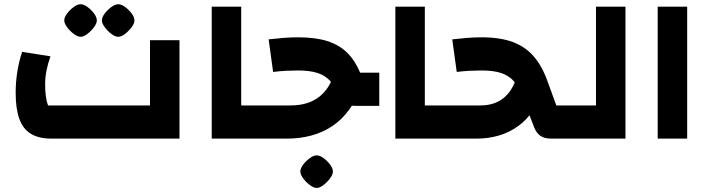

<svg xmlns="http://www.w3.org/2000/svg" viewBox="-20 -662 3379 917"><path d="M224.4 0Q165.8 0 128 -22.7Q90.2 -45.3 72.5 -93.9Q54.8 -142.4 54.8 -218.9Q54.8 -269.2 62.7 -319.1Q70.6 -369 85.8 -414.4L221.1 -393Q208.4 -357.6 202 -324.9Q195.6 -292.2 195.6 -260Q195.6 -228.1 198.7 -203.8Q201.8 -179.6 209.3 -158.4H696.4V-470H837.2V0ZM365.1 -486.2Q350.9 -486.2 332.6 -499.8Q314.3 -513.3 300.6 -532Q286.9 -550.6 286.9 -564.4Q286.9 -579.6 300.3 -597.2Q313.6 -614.9 331.9 -628.4Q350.2 -641.8 364.5 -641.8Q380.2 -641.8 398.1 -628.5Q415.9 -615.2 429.2 -597.5Q442.5 -579.9 442.5 -564.3Q442.5 -550.2 428.8 -531.9Q415.2 -513.6 397.2 -499.9Q379.3 -486.2 365.1 -486.2ZM544.8 -486.2Q530.6 -486.2 512.3 -499.8Q494 -513.3 480.3 -532Q466.6 -550.6 466.6 -564.4Q466.6 -579.6 480 -597.2Q493.3 -614.9 511.6 -628.4Q529.9 -641.8 544.2 -641.8Q559.9 -641.8 577.8 -628.5Q595.6 -615.2 608.9 -597.5Q622.2 -579.9 622.2 -564.3Q622.2 -550.2 608.6 -531.9Q594.9 -513.6 576.9 -499.9Q559 -486.2 544.8 -486.2Z M991.2 0V-630H1132V-158.4H1229.2V0Z M1700.1 -314.8H1791.4V-156.4H1675.2Q1643 -156.4 1623.7 -169.9Q1604.4 -183.4 1593.4 -212.4Q1579.2 -251.7 1555.7 -276.8Q1532.2 -302 1495.7 -313.7Q1459.2 -325.4 1403.8 -325.4Q1378 -325.4 1348 -324Q1318 -322.6 1284.4 -318.4L1263 -474Q1301.9 -478.5 1336.7 -481.2Q1371.6 -483.8 1403.2 -483.8Q1485.7 -483.8 1542.3 -466.1Q1598.9 -448.4 1637.2 -411.1Q1675.4 -373.9 1700.1 -314.8ZM1574.6 -305.3 1705.6 -261.1Q1684.3 -189.8 1648.9 -140.1Q1613.4 -90.4 1566.9 -59.7Q1520.5 -28.9 1466.2 -14.5Q1411.9 0 1352 0H1189V-158.4H1365.9Q1413.4 -158.4 1448.5 -170.2Q1483.6 -182 1507.9 -202.3Q1532.2 -222.6 1548.6 -249Q1564.9 -275.3 1574.6 -305.3ZM1492.6 235.6Q1478.4 235.6 1460.1 222Q1441.8 208.5 1428.1 189.9Q1414.4 171.2 1414.4 157.4Q1414.4 142.2 1427.8 124.6Q1441.1 106.9 1459.4 93.4Q1477.7 80 1492 80Q1507.7 80 1525.6 93.3Q1543.4 106.6 1556.7 124.3Q1570 141.9 1570 157.5Q1570 171.6 1556.4 189.9Q1542.7 208.2 1524.7 221.9Q1506.8 235.6 1492.6 235.6Z M1868.2 0V-630H2009V-158.4H2106.2V0Z M2637 -158.4H2716V0H2612.1Q2579.8 0 2560.6 -13.5Q2541.3 -27 2530.3 -56L2470.4 -212.4Q2455.5 -251.4 2432 -276.6Q2408.4 -301.7 2372.3 -313.6Q2336.2 -325.4 2280.8 -325.4Q2255 -325.4 2225 -324Q2195 -322.6 2161.4 -318.4L2140 -474Q2178.9 -478.5 2213.7 -481.2Q2248.6 -483.8 2280.2 -483.8Q2368 -483.8 2428.5 -461.5Q2489.1 -439.3 2529.6 -392.1Q2570.1 -345 2596.4 -270ZM2451.6 -305.3 2582.6 -261.1Q2562.3 -189.8 2529.9 -140.1Q2497.4 -90.4 2454.6 -59.7Q2411.8 -28.9 2361.8 -14.5Q2311.8 0 2256.6 0H2066V-158.4H2272.9Q2313.6 -158.4 2343.9 -170.2Q2374.1 -182 2394.8 -202.3Q2415.5 -222.6 2429.2 -249Q2442.9 -275.3 2451.6 -305.3Z M2967.2 0H2674V-158.4H2826.4V-630H2967.2Z M3121.2 0V-630H3262V0Z"/></svg>

Font: Changa
Style: Regular
Weight: 400
Designer: Eduardo Rodriguez Tunni
Foundry: Eduardo Rodriguez Tunni
Version: Version 3.003